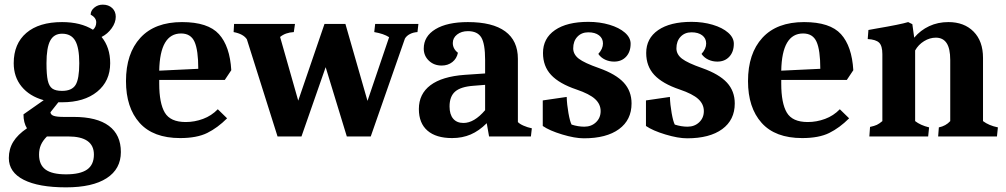

<svg xmlns="http://www.w3.org/2000/svg" viewBox="-20 -587 4330 826"><path d="M18 93Q18 54 37 23Q56 -8 96 -35Q81 -59 81 -95L168 -156Q107 -173 73 -214.5Q39 -256 39 -315Q39 -399 93.5 -445.5Q148 -492 247 -492Q327 -492 380 -459Q394 -471 394 -491Q394 -511 370 -524Q370 -541 385.5 -554Q401 -567 422 -567Q447 -567 462.5 -552.5Q478 -538 478 -515Q478 -490 460.5 -465.5Q443 -441 417 -428Q454 -383 454 -315Q454 -238 398 -192.5Q342 -147 247 -147H231L197 -104Q198 -93 211.5 -88.5Q225 -84 255 -84H297Q397 -84 448.5 -45.5Q500 -7 500 67Q500 140 439 179.5Q378 219 264 219Q146 219 82 186.5Q18 154 18 93ZM321 -315Q321 -382 303.5 -412Q286 -442 247 -442Q212 -442 196 -412Q180 -382 180 -315Q180 -266 185.5 -241Q191 -216 205 -206Q219 -196 247 -196Q289 -196 305 -221.5Q321 -247 321 -315ZM384 78Q384 0 273 0H182Q164 18 156 36.5Q148 55 148 78Q148 122 176 142.5Q204 163 264 163Q325 163 354.5 142.5Q384 122 384 78Z M522 -238Q522 -357 584 -424.5Q646 -492 763 -492Q875 -492 922 -440Q969 -388 975 -285L947 -243H665V-227Q665 -143 689 -102.5Q713 -62 779 -62Q817 -62 853.5 -75.5Q890 -89 917 -117L957 -78Q916 -37 871.5 -15Q827 7 755 7Q639 7 580.5 -58.5Q522 -124 522 -238ZM759 -443Q668 -443 665 -283L833 -291Q833 -371 817 -407Q801 -443 759 -443Z M985 -449 987 -484H1249L1244 -449Q1208 -447 1185 -428L1263 -154L1376 -484H1466L1561 -153L1654 -427Q1631 -442 1590 -449L1594 -484H1780L1776 -449Q1758 -448 1743.5 -440.5Q1729 -433 1722 -421L1575 0H1472L1381 -298L1277 0H1174L1042 -418Q1027 -441 985 -449Z M1782 -118Q1782 -183 1832 -220.5Q1882 -258 1979 -265L2067 -271V-329Q2067 -399 2050.5 -426Q2034 -453 1993 -453Q1965 -453 1946.5 -438.5Q1928 -424 1928 -402Q1928 -377 1950 -360Q1945 -335 1926 -320Q1907 -305 1880 -305Q1847 -305 1825 -326Q1803 -347 1803 -378Q1803 -431 1853.5 -461.5Q1904 -492 1993 -492Q2099 -492 2153.5 -452Q2208 -412 2208 -334V-62Q2215 -54 2232 -46.5Q2249 -39 2268 -35L2264 0H2084L2074 -57Q2041 -24 2005 -8.5Q1969 7 1925 7Q1856 7 1819 -25Q1782 -57 1782 -118ZM2067 -113V-222L2017 -218Q1962 -214 1938 -193Q1914 -172 1914 -129Q1914 -95 1929.5 -76.5Q1945 -58 1974 -58Q2020 -58 2067 -113Z M2315 -45V-155L2418 -170Q2419 -137 2425.5 -100.5Q2432 -64 2439 -51Q2467 -42 2494 -42Q2524 -42 2544 -61Q2564 -80 2564 -109Q2564 -139 2540 -161Q2516 -183 2460 -202Q2386 -227 2351 -264.5Q2316 -302 2316 -359Q2316 -422 2367.5 -457.5Q2419 -493 2511 -493Q2560 -493 2602 -480.5Q2644 -468 2668.5 -446.5Q2693 -425 2693 -399Q2693 -364 2673.5 -343Q2654 -322 2622 -322Q2601 -322 2583 -330.5Q2565 -339 2554 -355Q2574 -377 2574 -400Q2574 -422 2557 -435Q2540 -448 2511 -448Q2482 -448 2464 -429Q2446 -410 2446 -379Q2446 -353 2470 -334.5Q2494 -316 2557 -294Q2630 -268 2663.5 -231.5Q2697 -195 2697 -142Q2697 -71 2643 -31.5Q2589 8 2492 8Q2453 8 2398.5 -8.5Q2344 -25 2315 -45Z M2759 -45V-155L2862 -170Q2863 -137 2869.5 -100.5Q2876 -64 2883 -51Q2911 -42 2938 -42Q2968 -42 2988 -61Q3008 -80 3008 -109Q3008 -139 2984 -161Q2960 -183 2904 -202Q2830 -227 2795 -264.5Q2760 -302 2760 -359Q2760 -422 2811.5 -457.5Q2863 -493 2955 -493Q3004 -493 3046 -480.5Q3088 -468 3112.5 -446.5Q3137 -425 3137 -399Q3137 -364 3117.5 -343Q3098 -322 3066 -322Q3045 -322 3027 -330.5Q3009 -339 2998 -355Q3018 -377 3018 -400Q3018 -422 3001 -435Q2984 -448 2955 -448Q2926 -448 2908 -429Q2890 -410 2890 -379Q2890 -353 2914 -334.5Q2938 -316 3001 -294Q3074 -268 3107.5 -231.5Q3141 -195 3141 -142Q3141 -71 3087 -31.5Q3033 8 2936 8Q2897 8 2842.5 -8.5Q2788 -25 2759 -45Z M3198 -238Q3198 -357 3260 -424.5Q3322 -492 3439 -492Q3551 -492 3598 -440Q3645 -388 3651 -285L3623 -243H3341V-227Q3341 -143 3365 -102.5Q3389 -62 3455 -62Q3493 -62 3529.5 -75.5Q3566 -89 3593 -117L3633 -78Q3592 -37 3547.5 -15Q3503 7 3431 7Q3315 7 3256.5 -58.5Q3198 -124 3198 -238ZM3435 -443Q3344 -443 3341 -283L3509 -291Q3509 -371 3493 -407Q3477 -443 3435 -443Z M3776 -66V-354Q3776 -390 3762 -403.5Q3748 -417 3713 -419L3716 -458L3749 -464Q3855 -482 3887 -492L3905 -483L3913 -425Q3940 -457 3977.5 -474.5Q4015 -492 4060 -492Q4128 -492 4168.5 -451Q4209 -410 4209 -338V-66Q4234 -47 4273 -39L4269 0H4016L4019 -39Q4049 -45 4068 -66V-329Q4068 -378 4052.5 -401.5Q4037 -425 4006 -425Q3980 -425 3955.5 -410Q3931 -395 3917 -370V-66Q3940 -48 3977 -39L3973 0H3720L3723 -41Q3742 -45 3752.5 -50Q3763 -55 3776 -66Z"/></svg>

Font: Caladea
Style: Bold
Weight: 700
Designer: Carolina Giovagnoli and Andres Torresi
Foundry: Carolina Giovagnoli & Andres Torresi
Version: Version 1.001